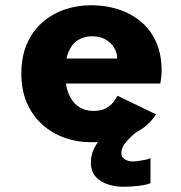

<svg xmlns="http://www.w3.org/2000/svg" viewBox="-20 -532 690 733"><path d="M327 11Q274.5 11 226.8 -6Q179 -23 141.8 -56.2Q104.5 -89.5 83 -138.5Q61.5 -187.5 61.5 -251Q61.5 -314.5 82.2 -363.2Q103 -412 140 -445Q177 -478 225.2 -495Q273.5 -512 328.5 -512Q383.5 -512 432 -496.2Q480.5 -480.5 517.8 -449.5Q555 -418.5 576 -371.8Q597 -325 597 -262.5Q597 -250.5 595.5 -236.8Q594 -223 592 -213H193.5V-308.5H427Q427 -309.5 427 -310Q427 -310.5 427 -312Q427 -331.5 415.5 -350.2Q404 -369 383 -381.2Q362 -393.5 332 -393.5Q301 -393.5 277.5 -378.8Q254 -364 241.2 -332.8Q228.5 -301.5 228.5 -252.5Q228.5 -207.5 241.5 -175.2Q254.5 -143 279 -125.8Q303.5 -108.5 337.5 -108.5Q366.5 -108.5 384.8 -118.8Q403 -129 413.2 -142.8Q423.5 -156.5 428.5 -166.5L575.5 -95.5Q560.5 -71.5 537.8 -52.2Q515 -33 484.5 -18.8Q454 -4.5 414.8 3.2Q375.5 11 327 11ZM554.5 72V167.5Q538.5 174 508.2 177.5Q478 181 450.5 181Q419.5 181 391 171.5Q362.5 162 344.8 142Q327 122 327 89.5Q327 59.5 338.8 35.8Q350.5 12 366.2 -5.2Q382 -22.5 394.5 -31H504.5Q484 -15 463.8 7.2Q443.5 29.5 443.5 51.5Q443.5 64 450.2 71Q457 78 467 81.2Q477 84.5 486.5 84.5Q495 84.5 509 82.5Q523 80.5 535.8 77.8Q548.5 75 554.5 72Z"/></svg>

Font: Trispace Thin
Style: Bold
Weight: 700
Version: Version 1.210